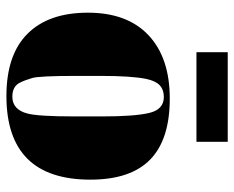

<svg xmlns="http://www.w3.org/2000/svg" viewBox="-84 -618 712 583"><g transform="rotate(90 271.5 -326.0)"><path d="M333 -197V-282Q333 -379 322.5 -423.5Q312 -468 274 -468Q252 -468 238.5 -455.5Q225 -443 219 -414Q210 -369 210 -277V-199Q210 -90 216.5 -68Q223 -46 230 -32Q241 -8 273 -8Q312 -8 324 -53Q333 -85 333 -197ZM525 -245Q525 10 271 10Q146 10 82 -54Q18 -118 18 -237.5Q18 -357 86.5 -421.5Q155 -486 279 -486Q403 -486 464 -426.5Q525 -367 525 -245ZM138 -567V-662H410V-567Z"/></g></svg>

Font: Abril Fatface
Style: Regular
Weight: 400
Designer: Veronika Burian, Jos Scaglione
Foundry: TypeTogether
Version: Version 1.001